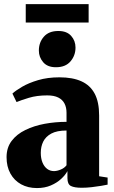

<svg xmlns="http://www.w3.org/2000/svg" viewBox="-20 -920 564 951"><path d="M163 11.5Q118.5 11.5 84.5 -7.2Q50.5 -26 31.5 -60.5Q12.5 -95 12.5 -141.5Q12.5 -189 37.8 -222.2Q63 -255.5 105.8 -276.2Q148.5 -297 201.2 -306.8Q254 -316.5 309.5 -316.5V-361.5Q309.5 -388 299.5 -407.2Q289.5 -426.5 268.5 -437Q247.5 -447.5 214 -447.5Q162.5 -447.5 123 -435.5Q83.5 -423.5 62 -414.5L41.5 -456.5Q57 -471 89.2 -490Q121.5 -509 168.5 -523Q215.5 -537 274.5 -537Q340 -537 383.5 -517.2Q427 -497.5 449 -456Q471 -414.5 471 -348.5V-47L513 -40.5V-5.5Q502 -3 481 0.5Q460 4 434.5 7Q409 10 385 10Q348.5 10 331.2 1.2Q314 -7.5 314 -38V-72.5Q304 -53.5 283 -34Q262 -14.5 231.8 -1.5Q201.5 11.5 163 11.5ZM247.5 -72.5Q262 -72.5 280.5 -80Q299 -87.5 309.5 -101.5V-273.5Q262 -273.5 234.2 -258.5Q206.5 -243.5 194.2 -218.8Q182 -194 182 -163Q182 -136 190.2 -115.5Q198.5 -95 213.2 -83.8Q228 -72.5 247.5 -72.5ZM256.5 -587Q215 -587 193.8 -612Q172.5 -637 172.5 -669.5Q172.5 -710 197.2 -738.2Q222 -766.5 268.5 -766.5H269.5Q311 -766.5 332.5 -742.2Q354 -718 354 -684.5Q354 -645 329.2 -616Q304.5 -587 257.5 -587ZM419 -899.5V-808.5H107.5V-899.5Z"/></svg>

Font: Merriweather 96pt Black
Style: Regular
Weight: 900
Version: Version 2.100